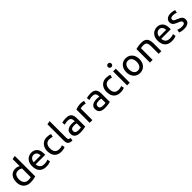

<svg xmlns="http://www.w3.org/2000/svg" viewBox="612 -2907 5051 5051"><g transform="rotate(-45 3137.0 -381.5)"><path d="M313 12Q233 12 174.5 -20.5Q116 -53 83.5 -114Q51 -175 51 -259Q51 -341 78.5 -402Q106 -463 158.5 -497.5Q211 -532 285 -532Q328 -532 360.5 -520.5Q393 -509 413 -497V-759L512 -776V-16Q479 -6 427.5 3Q376 12 313 12ZM314 -74Q350 -74 375 -77.5Q400 -81 413 -85V-410Q397 -422 366 -433.5Q335 -445 298 -445Q220 -445 186.5 -393.5Q153 -342 153 -262Q153 -173 196.5 -123.5Q240 -74 314 -74Z M906 12Q814 12 755.5 -23Q697 -58 669.5 -119.5Q642 -181 642 -259Q642 -351 676 -411.5Q710 -472 764.5 -502.5Q819 -533 879 -533Q980 -533 1040 -468.5Q1100 -404 1100 -273Q1100 -264 1099.5 -252.5Q1099 -241 1098 -232H744Q749 -158 790.5 -116.5Q832 -75 915 -75Q963 -75 997.5 -84Q1032 -93 1050 -101L1065 -19Q1048 -10 1003.5 1Q959 12 906 12ZM746 -307H1002Q1000 -370 969.5 -409.5Q939 -449 880 -449Q839 -449 810 -429Q781 -409 765 -376.5Q749 -344 746 -307Z M1461 12Q1374 12 1317 -22.5Q1260 -57 1232 -118.5Q1204 -180 1204 -260Q1204 -339 1234.5 -400.5Q1265 -462 1321 -497.5Q1377 -533 1456 -533Q1541 -533 1594 -507L1572 -426Q1551 -435 1526 -440.5Q1501 -446 1463 -446Q1386 -446 1346 -396.5Q1306 -347 1306 -260Q1306 -176 1344 -125.5Q1382 -75 1474 -75Q1509 -75 1538.5 -82.5Q1568 -90 1586 -99L1603 -16Q1582 -5 1543 3.5Q1504 12 1461 12Z M1871 9Q1780 7 1744 -29.5Q1708 -66 1708 -144V-759L1807 -776V-157Q1807 -112 1823.5 -95Q1840 -78 1885 -73Z M2163 11Q2103 11 2056.5 -5.5Q2010 -22 1984 -58.5Q1958 -95 1958 -155Q1958 -214 1987.5 -249.5Q2017 -285 2066.5 -301Q2116 -317 2177 -317Q2205 -317 2233 -312.5Q2261 -308 2271 -305V-329Q2271 -361 2262 -388Q2253 -415 2228 -432Q2203 -449 2156 -449Q2106 -449 2074.5 -442Q2043 -435 2025 -428L2012 -510Q2033 -519 2073.5 -526Q2114 -533 2165 -533Q2241 -533 2285.5 -508Q2330 -483 2349 -437.5Q2368 -392 2368 -333V-13Q2343 -7 2288 2Q2233 11 2163 11ZM2173 -70Q2204 -70 2229 -72Q2254 -74 2271 -77V-231Q2261 -235 2239.5 -239Q2218 -243 2187 -243Q2156 -243 2126.5 -236.5Q2097 -230 2077.5 -211.5Q2058 -193 2058 -157Q2058 -108 2089 -89Q2120 -70 2173 -70Z M2521 0V-495Q2552 -507 2600.5 -519Q2649 -531 2714 -531Q2742 -531 2775 -526Q2808 -521 2824 -514L2806 -431Q2793 -435 2767.5 -440Q2742 -445 2706 -445Q2675 -445 2652 -440.5Q2629 -436 2621 -432V0Z M3079 11Q3019 11 2972.5 -5.5Q2926 -22 2900 -58.5Q2874 -95 2874 -155Q2874 -214 2903.5 -249.5Q2933 -285 2982.5 -301Q3032 -317 3093 -317Q3121 -317 3149 -312.5Q3177 -308 3187 -305V-329Q3187 -361 3178 -388Q3169 -415 3144 -432Q3119 -449 3072 -449Q3022 -449 2990.5 -442Q2959 -435 2941 -428L2928 -510Q2949 -519 2989.5 -526Q3030 -533 3081 -533Q3157 -533 3201.5 -508Q3246 -483 3265 -437.5Q3284 -392 3284 -333V-13Q3259 -7 3204 2Q3149 11 3079 11ZM3089 -70Q3120 -70 3145 -72Q3170 -74 3187 -77V-231Q3177 -235 3155.5 -239Q3134 -243 3103 -243Q3072 -243 3042.5 -236.5Q3013 -230 2993.5 -211.5Q2974 -193 2974 -157Q2974 -108 3005 -89Q3036 -70 3089 -70Z M3666 12Q3579 12 3522 -22.5Q3465 -57 3437 -118.5Q3409 -180 3409 -260Q3409 -339 3439.5 -400.5Q3470 -462 3526 -497.5Q3582 -533 3661 -533Q3746 -533 3799 -507L3777 -426Q3756 -435 3731 -440.5Q3706 -446 3668 -446Q3591 -446 3551 -396.5Q3511 -347 3511 -260Q3511 -176 3549 -125.5Q3587 -75 3679 -75Q3714 -75 3743.5 -82.5Q3773 -90 3791 -99L3808 -16Q3787 -5 3748 3.5Q3709 12 3666 12Z M3913 0V-521H4013V0ZM3963 -632Q3937 -632 3917.5 -649.5Q3898 -667 3898 -697Q3898 -727 3917.5 -744.5Q3937 -762 3963 -762Q3989 -762 4008.5 -744.5Q4028 -727 4028 -697Q4028 -667 4008.5 -649.5Q3989 -632 3963 -632Z M4388 13Q4316 13 4261 -21Q4206 -55 4174.5 -116.5Q4143 -178 4143 -261Q4143 -342 4174.5 -403.5Q4206 -465 4261.5 -499Q4317 -533 4388 -533Q4460 -533 4515 -499Q4570 -465 4601.5 -403.5Q4633 -342 4633 -261Q4633 -178 4602 -116.5Q4571 -55 4516 -21Q4461 13 4388 13ZM4388 -74Q4455 -74 4493 -124.5Q4531 -175 4531 -261Q4531 -346 4493 -396Q4455 -446 4388 -446Q4322 -446 4283.5 -396Q4245 -346 4245 -261Q4245 -175 4283.5 -124.5Q4322 -74 4388 -74Z M4763 0V-503Q4797 -512 4850 -521.5Q4903 -531 4972 -531Q5055 -531 5102 -501Q5149 -471 5168 -417Q5187 -363 5187 -292V0H5088V-272Q5088 -367 5061 -406Q5034 -445 4962 -445Q4929 -445 4901.5 -441.5Q4874 -438 4863 -435V0Z M5576 12Q5484 12 5425.5 -23Q5367 -58 5339.5 -119.5Q5312 -181 5312 -259Q5312 -351 5346 -411.5Q5380 -472 5434.5 -502.5Q5489 -533 5549 -533Q5650 -533 5710 -468.5Q5770 -404 5770 -273Q5770 -264 5769.5 -252.5Q5769 -241 5768 -232H5414Q5419 -158 5460.5 -116.5Q5502 -75 5585 -75Q5633 -75 5667.5 -84Q5702 -93 5720 -101L5735 -19Q5718 -10 5673.5 1Q5629 12 5576 12ZM5416 -307H5672Q5670 -370 5639.5 -409.5Q5609 -449 5550 -449Q5509 -449 5480 -429Q5451 -409 5435 -376.5Q5419 -344 5416 -307Z M6026 13Q5958 13 5917.5 1Q5877 -11 5863 -17L5883 -101Q5902 -93 5938 -82Q5974 -71 6026 -71Q6077 -71 6105.5 -85Q6134 -99 6134 -135Q6134 -167 6108.5 -184.5Q6083 -202 6022 -226Q5980 -243 5946.5 -261.5Q5913 -280 5893 -309Q5873 -338 5873 -385Q5873 -452 5924 -492.5Q5975 -533 6062 -533Q6113 -533 6151.5 -524Q6190 -515 6209 -508L6189 -426Q6171 -434 6142 -442.5Q6113 -451 6065 -451Q6025 -451 5998.5 -436Q5972 -421 5972 -389Q5972 -356 5996.5 -339Q6021 -322 6076 -301Q6126 -282 6161 -262Q6196 -242 6214.5 -212.5Q6233 -183 6233 -136Q6233 -62 6178.5 -24.5Q6124 13 6026 13Z"/></g></svg>

Font: Ubuntu Sans Medium
Style: Regular
Weight: 500
Designer: Dalton Maag Ltd
Foundry: Dalton Maag Ltd
Version: Version 1.006; ttfautohint (v1.8.4.7-5d5b)